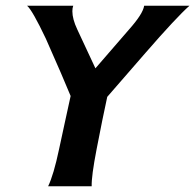

<svg xmlns="http://www.w3.org/2000/svg" viewBox="-20 -646 677 666"><path d="M480 -626H637Q592 -586 485 -463Q440 -412 352 -310Q336 -237 315 -128Q297 -35 298 0H147Q166 -39 185 -129Q192 -160 205 -221.5Q218 -283 225 -313Q201 -372 139 -512Q92 -611 74 -626H234Q231 -618 231 -607Q231 -580 248 -544L311 -409L427 -543Q476 -598 480 -626Z"/></svg>

Font: GFS Neohellenic Rg
Style: Bold Italic
Weight: 700
Italic angle: -12°
Designer: Designed by Takis Katsoulidis and George D. Matthiopoulos.
Foundry: Designed by Takis Katsoulidis and George D. Matthiopoulos.
Version: Version 1.0